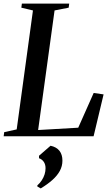

<svg xmlns="http://www.w3.org/2000/svg" viewBox="-34 -763 622 1075"><path d="M-13.5 0 -10.5 -23 59.5 -38.5 150.5 -704.5 85.5 -720 88.5 -743H353.5L350.5 -720L271.5 -704.5L179.5 -35L404 -48L490.5 -242.5L546 -234.5L490 0ZM175 281V275Q190 262 200.2 246Q210.5 230 215.8 213Q221 196 221 179Q221 157.5 211 143Q201 128.5 184.5 123V109L249 53Q282 60 298.8 81.2Q315.5 102.5 315.5 136.5Q315.5 167 301 193.8Q286.5 220.5 259.2 244.8Q232 269 194 292Z"/></svg>

Font: Merriweather 120pt Medium
Style: Italic
Weight: 500
Italic angle: -7.8°
Version: Version 2.101